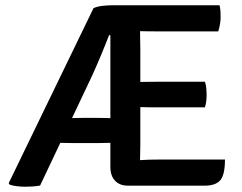

<svg xmlns="http://www.w3.org/2000/svg" viewBox="-20 -703 918 728"><path d="M334.5 -672Q348 -678.5 368.5 -680.8Q389 -683 405 -683H484.5L399 -569.5H393.5Q379.5 -533 362 -491.2Q344.5 -449.5 329 -415.5L132 0.5Q119 3 104 4Q89 5 75.5 5Q59.5 5 44 3Q28.5 1 17 -2.5L13 -8.5ZM259 -160.5Q251.5 -160.5 239.5 -160.8Q227.5 -161 215.8 -161.2Q204 -161.5 197 -161.5H150.5L194.5 -255H237Q247.5 -255 263.5 -255.5Q279.5 -256 291 -256H348Q356 -256 368 -255.8Q380 -255.5 391.5 -255.2Q403 -255 410 -255H452V-161.5H409.5Q403 -161.5 391.2 -161.2Q379.5 -161 367.8 -160.8Q356 -160.5 348.5 -160.5ZM398.5 -676.5 405 -683H511V-587Q511 -566 511.5 -552Q512 -538 512 -517.5V-151.5Q512 -137 511.5 -124.2Q511 -111.5 511 -96V1H465Q434 1 416.2 -17.8Q398.5 -36.5 398.5 -70ZM757 -393Q761 -382 762.2 -368.2Q763.5 -354.5 763.5 -345Q763.5 -334.5 762.2 -321.2Q761 -308 757 -296H575Q563.5 -296 545.2 -296.2Q527 -296.5 507.5 -297Q488 -297.5 472.5 -297.5V-391.5Q488 -392 507.5 -392.2Q527 -392.5 545.2 -392.8Q563.5 -393 575 -393ZM812.5 -683Q815.5 -670 816 -658.2Q816.5 -646.5 816.5 -636.5Q816.5 -626.5 814.2 -612Q812 -597.5 807.5 -584H575Q563.5 -584 545.2 -584.2Q527 -584.5 507.5 -584.8Q488 -585 472.5 -585.5V-683ZM833 -98Q833 -41 815.5 -20Q798 1 756 1H472.5V-93.5Q498.5 -95 522.8 -96.5Q547 -98 578.5 -98Z"/></svg>

Font: Signika Light Medium
Style: Regular
Weight: 500
Version: Version 2.003;gftools[0.9.32]